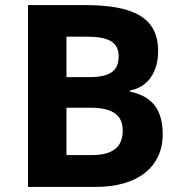

<svg xmlns="http://www.w3.org/2000/svg" viewBox="-20 -827 712 754"><path d="M312 -807H90V-93H357C519 -93 619 -170 619 -300C619 -412 562 -452 491 -467V-472C561 -484 601 -545 601 -626C601 -760 502 -807 312 -807ZM329 -524H241V-683H321C407 -683 446 -661 446 -606C446 -552 417 -524 329 -524ZM241 -404H335C431 -404 462 -368 462 -315C462 -256 431 -218 340 -218H241Z"/></svg>

Font: Noto Sans Kannada UI
Style: Bold
Weight: 700
Designer: Jelle Bosma - Monotype Design Team
Foundry: Monotype Imaging Inc.
Version: Version 2.005